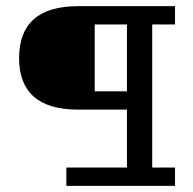

<svg xmlns="http://www.w3.org/2000/svg" viewBox="-20 -603 625 623"><path d="M195.3 0V-59.3H391.9V-247.3H233Q137.6 -247.3 89.7 -289.4Q41.9 -331.5 41.9 -414.8Q41.9 -498.2 89.7 -540.6Q137.6 -583 233 -583H547.9V-523.7H473.9V-59.3H547.9V0ZM287.3 -306.6H391.9V-523.7H287.3Z"/></svg>

Font: Rokkitt SemiBold
Style: Regular
Weight: 600
Designer: Vernon Adams
Foundry: Vernon Adams
Version: Version 3.103